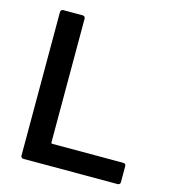

<svg xmlns="http://www.w3.org/2000/svg" viewBox="-105 -786 782 873"><g transform="rotate(15 285.5 -350.0)"><path d="M529 0C536 0 541 -5 541 -12V-88C541 -95 536 -100 529 -100H194C191 -100 189 -102 189 -105V-688C189 -695 184 -700 177 -700H85C78 -700 73 -695 73 -688V-12C73 -5 78 0 85 0Z"/></g></svg>

Font: Barlow SemiBold Numbers
Style: Regular
Weight: 600
Designer: Jeremy Tribby
Foundry: Tribby Type
Version: Version 1.408